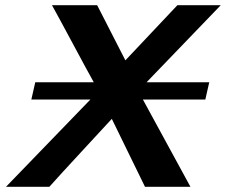

<svg xmlns="http://www.w3.org/2000/svg" viewBox="-20 -715 865 735"><path d="M3 0 326 -334H100L115 -400H339Q316 -441 259.5 -546.5Q203 -652 179 -695H352L460 -484L659 -695H825L541 -400H781L766 -334H527L709 0H535L408 -260Q374 -223 292.5 -135Q211 -47 169 0Z"/></svg>

Font: Coval
Style: ExtraBold Italic
Weight: 800
Foundry: Context Ltd
Version: Version 001.000